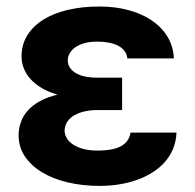

<svg xmlns="http://www.w3.org/2000/svg" viewBox="-20 -573 610 602"><path d="M38.4 -148.4Q38.4 -170.5 45.6 -190.5Q52.9 -210.6 67.8 -227.1Q82.7 -243.6 105.8 -256.2Q128.9 -268.8 160.5 -276.3Q131.7 -284.4 110.6 -297.1Q89.5 -309.7 75.5 -325.3Q61.4 -340.9 54.5 -359Q47.6 -377.1 47.6 -395.6Q47.6 -433.6 65.9 -462.7Q84.2 -491.8 116.7 -511.9Q149.1 -532 193.9 -542.3Q238.6 -552.6 291.9 -552.6Q340.2 -552.6 381.9 -541.5Q423.7 -530.5 454.9 -509.6Q486.2 -488.6 504.8 -458.5Q523.4 -428.3 525.2 -389.9H379.3Q377.8 -403.4 370.2 -413.4Q362.6 -423.3 350.3 -429.7Q338.1 -436.1 321.4 -439.3Q304.7 -442.5 284.4 -442.5Q261.7 -442.5 244.7 -437.7Q227.6 -432.9 216.1 -424.7Q204.5 -416.5 198.5 -405.9Q192.5 -395.2 192.5 -383.5Q192.8 -359 217 -344.3Q241.1 -329.5 285.5 -329.5H362.9V-228H285.5Q265.6 -228 247.2 -224.1Q228.7 -220.2 214.3 -212.2Q199.9 -204.2 191.4 -191.9Q182.9 -179.7 182.5 -163Q182.9 -150.6 189.6 -139.4Q196.4 -128.2 209.3 -119.7Q222.3 -111.2 241.3 -106Q260.3 -100.9 284.8 -100.9Q335.6 -100.9 360.4 -115.2Q385.3 -129.6 389.2 -157.3H533.4Q532.3 -130 522.7 -106.7Q513.1 -83.5 496.8 -65Q480.5 -46.5 458.3 -32.5Q436.1 -18.5 409.8 -9.1Q383.5 0.4 353.7 5.1Q323.9 9.9 292.6 9.9Q239 9.9 192.6 -1.1Q146.3 -12.1 112 -32.7Q77.8 -53.3 58.1 -82.6Q38.4 -111.9 38.4 -148.4Z"/></svg>

Font: Cannonade
Style: Bold
Weight: 700
Designer: Rasmus Andersson
Foundry: rsms
Version: Version 3.012;git-f93a4a705